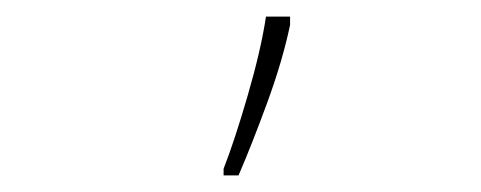

<svg xmlns="http://www.w3.org/2000/svg" viewBox="-20 -817 579 231"><path d="M267 -606Q283 -643 301.5 -693.5Q320 -744 329 -787V-797H300Q294 -757 278 -702Q262 -647 249 -614V-606Z"/></svg>

Font: Noto Sans Display SemiCondensed Thin
Style: Regular
Weight: 250
Width: 4
Designer: Monotype Design team
Foundry: Monotype Imaging Inc.
Version: 1.000